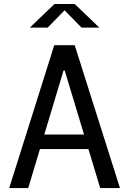

<svg xmlns="http://www.w3.org/2000/svg" viewBox="-20 -961 660 981"><path d="M492 0 310.7 -600.5H304.5L124.2 0H27L257.2 -730H361.8L593 0ZM141.7 -273.5H481.2V-199.5H141.7ZM258.5 -940.7H361.5L487.5 -820H396.5L296.7 -922H323.3L223.5 -820H132.5Z"/></svg>

Font: Monaspace Neon Var
Style: Regular
Weight: 400
Designer: Riley Cran and the Lettermatic Team
Version: Version 1.000 (Monaspace Neon Var)